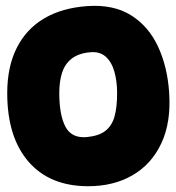

<svg xmlns="http://www.w3.org/2000/svg" viewBox="-20 -622 610 664"><path d="M565 -302Q572 -199 538 -126.5Q504 -54 438.5 -16Q373 22 285 22Q152 22 78.5 -63Q5 -148 5 -300Q5 -391 38 -456.5Q71 -522 133 -558.5Q195 -595 283 -601Q373 -607 433.5 -569Q494 -531 526.5 -461Q559 -391 565 -302ZM185 -300Q185 -224 206.5 -183.5Q228 -143 281 -148Q322 -152 344.5 -169.5Q367 -187 376 -219Q385 -251 385 -300Q385 -341 375.5 -374.5Q366 -408 345 -426.5Q324 -445 289 -441Q250 -437 227 -418.5Q204 -400 194.5 -370Q185 -340 185 -300Z"/></svg>

Font: Winky Sans ExtraBold
Style: Regular
Weight: 800
Designer: Simon Atzbach
Foundry: typofactur
Version: Version 1.205